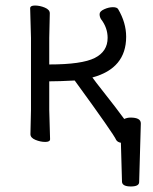

<svg xmlns="http://www.w3.org/2000/svg" viewBox="-20 -503 554 694"><path d="M429 -73Q440 -78 452 -78Q489 -78 489 -57V-56L483 155Q483 171 453 171Q423 171 421 155L417 13Q405 11 400 3Q392 -17 250 -212Q193 -209 158 -209V-106L161 0Q161 10 143.5 10Q126 10 108 2.5Q90 -5 90 -18L92 -106V-366L89 -473Q89 -483 106.5 -483Q124 -483 142 -475.5Q160 -468 160 -455L158 -366V-270Q276 -270 322.5 -293.5Q369 -317 369 -366Q369 -403 345 -434Q340 -442 340 -452Q340 -462 356.5 -469.5Q373 -477 388 -477Q403 -477 407 -470Q436 -421 436 -370Q436 -256 314 -223Q315 -221 328.5 -203.5Q342 -186 396 -117Q415 -91 429 -73Z"/></svg>

Font: Fusion Kai T
Style: Regular
Weight: 400
Designer: Fontworks Inc.
Version: Version 24.134;May 13, 2024